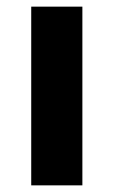

<svg xmlns="http://www.w3.org/2000/svg" viewBox="-20 -558 342 578"><path d="M74 -538H228V0H74Z"/></svg>

Font: Montserrat SemiBold
Style: Regular
Weight: 600
Designer: Julieta Ulanovsky
Foundry: Julieta Ulanovsky
Version: Version 6.001